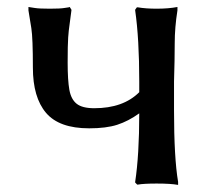

<svg xmlns="http://www.w3.org/2000/svg" viewBox="-20 -519 626 550"><path d="M61.5 -489.3V-499L80.1 -496.1Q92.8 -494.1 122.6 -494.1Q152.3 -494.1 164.1 -496.1L176.8 -498L179.7 -499L184.6 -491.2V-489.3Q181.6 -463.9 179.2 -448.2Q176.8 -432.6 175.3 -411.6Q173.8 -390.6 173.8 -339.8Q173.8 -289.1 178.7 -261.7Q183.6 -234.4 199.7 -221.7Q215.8 -209 250 -209Q333 -209 378.9 -254.9V-285.2Q378.9 -408.2 367.2 -489.3V-491.2L372.1 -498H375Q397.5 -494.1 428.7 -494.1Q462.9 -494.1 488.3 -499V-489.3Q480.5 -440.4 480.5 -395Q480.5 -349.6 478.5 -285.2V-203.1Q478.5 -66.4 490.2 2V10.7Q469.7 6.8 428.7 6.8Q391.6 6.8 375 9.8H373L367.2 3.9V2Q378.9 -75.2 378.9 -194.3Q347.7 -171.9 315.9 -161.6Q284.2 -151.4 235.4 -151.4Q149.4 -151.4 111.8 -195.8Q74.2 -240.2 74.2 -325.2Q74.2 -410.2 69.8 -438Q65.4 -465.8 61.5 -489.3Z"/></svg>

Font: GenEi LateMin P v2
Style: Medium
Weight: 500
Designer: o_tamon (Modified)
Foundry: o_tamon / Adobe Systems Incorporated / FONT 910 / Philipp H. Poll
Version: Version 2.1;Original Version 1.004